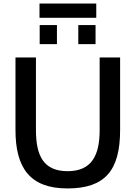

<svg xmlns="http://www.w3.org/2000/svg" viewBox="-20 -1045 761 1079"><path d="M67 -314C67 -102 148 14 359 14C570 14 655 -87 655 -314V-722H540V-314C540 -170 494 -83 360 -83C226 -83 182 -168 182 -314V-722H67ZM203 -797H300V-904H203ZM420 -797H517V-904H420ZM521 -945V-1025H202V-945Z"/></svg>

Font: Perun Medium
Style: Regular
Weight: 500
Foundry: Copyright (c) Stefan Peev, Context Ltd, 2016
Version: Version 1.089